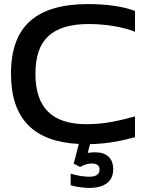

<svg xmlns="http://www.w3.org/2000/svg" viewBox="-20 -699 717 943"><path d="M643 -543V-645C588 -667 503 -679 415 -679C158 -679 34 -571 34 -337C34 -115 146 -3 367 8L342 105L373 121C394 110 412 104 430 104C456 104 469 114 469 134C469 157 452 169 418 169C395 169 359 164 327 154V211C358 220 395 224 419 224C495 224 536 191 536 132C536 78 504 49 447 49C435 49 423 50 411 52L422 9C514 7 581 -9 643 -25V-127C573 -109 502 -89 405 -89C237 -89 154 -169 154 -337C154 -505 237 -581 417 -581C500 -581 586 -566 643 -543Z"/></svg>

Font: LT Wave Medium
Style: Regular
Weight: 500
Designer: Daniel Lyons
Version: Version 2.5 (Glyphs App)